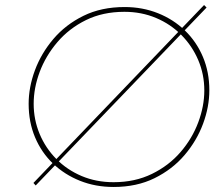

<svg xmlns="http://www.w3.org/2000/svg" viewBox="-20 -737 877 764"><path d="M802 -707 122 1 113 -9 792 -717ZM432 7Q360 7 298.5 -17.5Q237 -42 191 -86Q145 -130 119.5 -190.5Q94 -251 94 -324Q94 -390 119 -457.5Q144 -525 192.5 -582Q241 -639 312 -674Q383 -709 476 -709Q547 -709 608.5 -684.5Q670 -660 716 -615.5Q762 -571 787.5 -510.5Q813 -450 813 -378Q813 -312 788 -244.5Q763 -177 714.5 -120Q666 -63 595 -28Q524 7 432 7ZM432 -12Q517 -12 584.5 -45Q652 -78 698.5 -132Q745 -186 769 -250.5Q793 -315 793 -377Q793 -441 769 -497.5Q745 -554 702 -597.5Q659 -641 601 -665.5Q543 -690 475 -690Q389 -690 322 -657Q255 -624 208.5 -569.5Q162 -515 138 -451Q114 -387 114 -324Q114 -261 137.5 -204.5Q161 -148 204 -104.5Q247 -61 305 -36.5Q363 -12 432 -12Z"/></svg>

Font: Josefin Sans Thin Thin
Style: Italic
Weight: 250
Italic angle: -7°
Version: Version 2.000